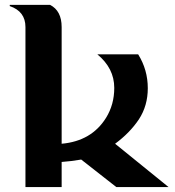

<svg xmlns="http://www.w3.org/2000/svg" viewBox="-20 -757 707 777"><path d="M83 0V-647.5Q83 -710.9 19.5 -732.4V-737.3H182.6Q229.5 -713.4 229.5 -647.5V-175.3Q350.6 -186 409.2 -280.3Q442.4 -334 442.4 -401.4Q442.4 -480.5 374 -537.1Q374 -537.1 539.1 -537.1Q578.1 -474.6 578.1 -399.9Q578.1 -329.1 542 -273.9Q505.4 -219.2 445.8 -175.3L662.1 0H450.7L308.6 -111.3Q270.5 -104.5 229.5 -101.6V0Z"/></svg>

Font: Berenika
Style: Bold
Weight: 700
Designer: Wojciech Kalinowski "wmk69" (wmk69@o2.pl)
Foundry: Wojciech Kalinowski "wmk69" (wmk69@o2.pl)
Version: Version 3.1.0; 2021-05-14